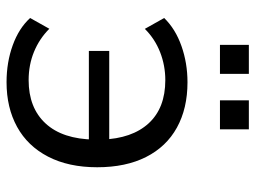

<svg xmlns="http://www.w3.org/2000/svg" viewBox="-118 -660 787 592"><g transform="rotate(90 276.0 -364.5)"><path d="M36 -63.4 69.2 -122.6Q100.3 -91.6 140.6 -75.2Q180.8 -58.8 227.5 -58.8Q312.9 -58.8 361.1 -111Q409.4 -163.2 410.9 -261.7L424.3 -244.5H137.5V-307.3H424.9L410.9 -284.3Q407.8 -377.6 360.7 -428.9Q313.5 -480.2 227.5 -480.2Q182.6 -480.2 141.5 -464.2Q100.3 -448.1 69.5 -417.1L36 -476.7Q69.8 -511.5 122.4 -530Q175 -548.6 234.3 -548.6Q314.8 -548.6 373.9 -516Q433 -483.4 464.6 -420.8Q496.2 -358.3 496.2 -270.1Q496.2 -182 463.5 -118.8Q430.8 -55.7 371.7 -23.2Q312.6 9.3 233.9 9.3Q172.4 9.3 119.9 -9.8Q67.5 -28.8 36 -63.4ZM289.8 -737.8H379.2V-648.7H289.8ZM118.9 -737.8H208.3V-648.7H118.9Z"/></g></svg>

Font: Min Sans VF VF
Style: Regular
Weight: 400
Designer: Jinseong-Kim, NotoSansCJK, Nunito
Foundry: Jinseong-Kim
Version: Version 1.420;Glyphs 3.1.2 (3151)